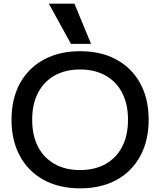

<svg xmlns="http://www.w3.org/2000/svg" viewBox="-20 -1020 876 1050"><path d="M418 10Q304 10 219.5 -36Q135 -82 89 -166.5Q43 -251 43 -365Q43 -480 89 -564Q135 -648 219.5 -694Q304 -740 418 -740Q533 -740 617 -694Q701 -648 747 -564Q793 -480 793 -365Q793 -251 747 -166.5Q701 -82 617 -36Q533 10 418 10ZM418 -90Q499 -90 558 -123.5Q617 -157 648.5 -218.5Q680 -280 680 -365Q680 -450 648.5 -511.5Q617 -573 558 -606.5Q499 -640 418 -640Q337 -640 278 -606.5Q219 -573 187.5 -511.5Q156 -450 156 -365Q156 -280 187.5 -218.5Q219 -157 278 -123.5Q337 -90 418 -90ZM368 -780 247 -1000H387L478 -780Z"/></svg>

Font: M PLUS 1 Medium
Style: Regular
Weight: 500
Designer: Coji Morishita
Foundry: UNDERFOREST DESIGN
Version: Version 1.001